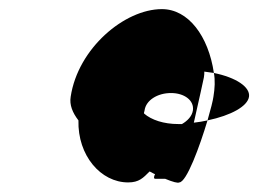

<svg xmlns="http://www.w3.org/2000/svg" viewBox="-20 -708 598 421"><path d="M135 -496C132 -478 139 -461 152 -444C150 -367 201 -308 261 -308C285 -308 294 -318 308 -332C313 -330 315 -328 320 -326C317 -321 317 -316 320 -316H342C359 -309 370 -306 373 -308C389 -308 418 -387 435 -444C426 -442 415 -440 405 -439C416 -487 426 -533 427 -538C428 -543 428 -547 428 -551C436 -550 442 -549 449 -548C437 -629 393 -688 335 -688C253 -688 151 -602 135 -496ZM297 -466C300 -488 325 -504 355 -504C384 -504 406 -488 403 -466C401 -453 391 -443 379 -436H371C339 -436 312 -445 296 -459C295 -461 297 -464 297 -466ZM449 -548C452 -532 451 -514 448 -496C447 -488 442 -468 435 -444C487 -455 523 -475 526 -496C529 -517 498 -538 449 -548Z"/></svg>

Font: Ampere
Style: SuCndIta
Weight: 400
Version: Version 1